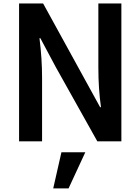

<svg xmlns="http://www.w3.org/2000/svg" viewBox="-20 -792 786 1076"><path d="M86.9 0V-772.5H221.7L455.1 -347.7L541 -191.4H545.9Q531.2 -293.9 531.2 -414.1V-772.5H660.2V0H525.4L292 -417L206.1 -578.1H201.2Q215.8 -463.9 215.8 -355.5V0ZM278.3 263.7 324.2 61.5H458L364.3 263.7Z"/></svg>

Font: Gothic A1
Style: Bold
Weight: 700
Version: Version 2.50